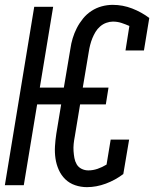

<svg xmlns="http://www.w3.org/2000/svg" viewBox="-20 -763 635 791"><path d="M338 8Q313 8 289.5 0Q266 -8 249 -24.5Q232 -41 222 -63.5Q212 -86 208.5 -110.5Q205 -135 206.5 -160.5Q208 -186 212 -212L232 -333H133L78 0H0L121 -735H199L144 -402H243L270 -562Q273 -584 279.5 -605.5Q286 -627 296.5 -647.5Q307 -668 322 -686.5Q337 -705 357 -718Q377 -731 399.5 -737Q422 -743 444 -743Q486 -743 524.5 -728Q563 -713 595 -689L573 -555H497L513 -656Q497 -663 480.5 -668.5Q464 -674 445 -674Q432 -674 418 -669Q404 -664 392.5 -654Q381 -644 373.5 -631.5Q366 -619 360.5 -605.5Q355 -592 351.5 -578Q348 -564 346 -551L321 -402H427L416 -333H310L288 -200Q285 -185 283.5 -170Q282 -155 283 -140.5Q284 -126 286.5 -112Q289 -98 296 -86Q303 -74 316 -67.5Q329 -61 344 -61Q363 -61 382 -67.5Q401 -74 419 -85L436 -188H512L488 -46Q455 -21 416 -6.5Q377 8 338 8Z"/></svg>

Font: Iosevka QP
Style: Italic
Weight: 400
Italic angle: -9°
Designer: Belleve Invis
Foundry: Belleve Invis
Version: Version 20.0.0; ttfautohint (v1.8.4)